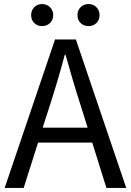

<svg xmlns="http://www.w3.org/2000/svg" viewBox="-20 -929 647 949"><path d="M227 -410 191 -298H413L378 -410Q358 -472 340 -533Q322 -594 304 -658H300Q283 -594 265 -533Q247 -472 227 -410ZM3 0 252 -734H355L604 0H506L436 -224H168L97 0ZM188 -800Q165 -800 149.5 -815Q134 -830 134 -854Q134 -878 149.5 -893.5Q165 -909 188 -909Q211 -909 227 -893.5Q243 -878 243 -854Q243 -830 227 -815Q211 -800 188 -800ZM418 -800Q394 -800 378.5 -815Q363 -830 363 -854Q363 -878 378.5 -893.5Q394 -909 418 -909Q441 -909 456.5 -893.5Q472 -878 472 -854Q472 -830 456.5 -815Q441 -800 418 -800Z"/></svg>

Font: Source Han Sans SC
Style: Regular
Weight: 400
Designer: Ryoko NISHIZUKA 西塚涼子 (kana, bopomofo & ideographs); Paul D. Hunt (Latin, Greek & Cyrillic); Sandoll Communications 산돌커뮤니
Foundry: Adobe
Version: Version 2.002;hotconv 1.0.116;makeotfexe 2.5.65601; ttfautoh